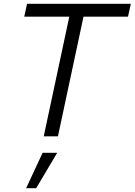

<svg xmlns="http://www.w3.org/2000/svg" viewBox="-20 -720 711 1014"><path d="M211 0 346 -632H108L123 -700H671L656 -632H421L286 0ZM118 274 205 87H282L171 274Z"/></svg>

Font: Red Hat Text
Style: Italic
Weight: 300
Italic angle: -12°
Designer: Pentagram, MCKL
Foundry: Pentagram, MCKL
Version: Version 1.023